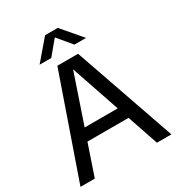

<svg xmlns="http://www.w3.org/2000/svg" viewBox="-218 -1084 1127 1220"><g transform="rotate(-30 345.5 -473.5)"><path d="M12 0 269.5 -740H421.5L679 0H573L337.5 -691.5H352L117 0ZM159.5 -227 183.5 -313.5H507L531 -227ZM175 -802 299 -947H392L516 -802H430.5L335.5 -916H355.5L260.5 -802Z"/></g></svg>

Font: Encode Sans SC Medium
Style: Regular
Weight: 500
Version: Version 3.002